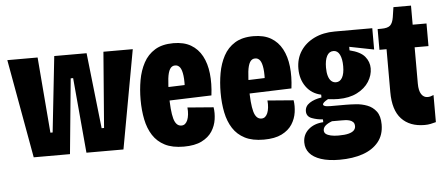

<svg xmlns="http://www.w3.org/2000/svg" viewBox="-52 -749 2376 1023"><g transform="rotate(-5 1136.5 -237.5)"><path d="M103 0 8 -528H170L203 -123H215L259 -528H432L477 -123H490L522 -528H679L583 0H385L349 -402H336L297 0Z M905 13Q844 13 804 -7.5Q764 -28 740.5 -64.5Q717 -101 707 -150Q697 -199 697 -256Q697 -310 706 -360.5Q715 -411 737 -452Q759 -493 798 -517Q837 -541 897 -541Q953 -541 990.5 -519Q1028 -497 1049.5 -457Q1071 -417 1077 -363Q1083 -309 1075 -246L809 -237V-309L952 -314L936 -276Q940 -332 936 -363.5Q932 -395 922 -408.5Q912 -422 896 -422Q878 -422 868 -405.5Q858 -389 854 -355.5Q850 -322 850 -272Q850 -183 861.5 -141.5Q873 -100 902 -100Q914 -100 922 -107Q930 -114 935 -126Q940 -138 942 -155.5Q944 -173 942 -193L1081 -182Q1086 -152 1081 -117.5Q1076 -83 1057 -53.5Q1038 -24 1001 -5.5Q964 13 905 13Z M1333 13Q1272 13 1232 -7.5Q1192 -28 1168.5 -64.5Q1145 -101 1135 -150Q1125 -199 1125 -256Q1125 -310 1134 -360.5Q1143 -411 1165 -452Q1187 -493 1226 -517Q1265 -541 1325 -541Q1381 -541 1418.5 -519Q1456 -497 1477.5 -457Q1499 -417 1505 -363Q1511 -309 1503 -246L1237 -237V-309L1380 -314L1364 -276Q1368 -332 1364 -363.5Q1360 -395 1350 -408.5Q1340 -422 1324 -422Q1306 -422 1296 -405.5Q1286 -389 1282 -355.5Q1278 -322 1278 -272Q1278 -183 1289.5 -141.5Q1301 -100 1330 -100Q1342 -100 1350 -107Q1358 -114 1363 -126Q1368 -138 1370 -155.5Q1372 -173 1370 -193L1509 -182Q1514 -152 1509 -117.5Q1504 -83 1485 -53.5Q1466 -24 1429 -5.5Q1392 13 1333 13Z M1726 155Q1667 155 1626.5 141.5Q1586 128 1566 104Q1546 80 1546 47Q1546 5 1576.5 -22Q1607 -49 1656 -52V-67Q1624 -69 1596.5 -79.5Q1569 -90 1569 -118Q1569 -145 1594 -161.5Q1619 -178 1658 -184V-199Q1607 -210 1578 -250.5Q1549 -291 1549 -347Q1549 -401 1575.5 -441.5Q1602 -482 1649.5 -505Q1697 -528 1759 -528H1960V-414L1829 -440V-421Q1887 -407 1910 -379Q1933 -351 1933 -316Q1933 -279 1911.5 -245Q1890 -211 1848 -189.5Q1806 -168 1747 -168Q1737 -168 1721.5 -169Q1706 -170 1692 -172Q1677 -164 1670 -157.5Q1663 -151 1663 -146Q1663 -142 1668.5 -139Q1674 -136 1683 -135Q1692 -134 1702 -134H1784Q1807 -134 1838 -132Q1869 -130 1898 -119Q1927 -108 1946 -83Q1965 -58 1965 -13Q1965 43 1934.5 80.5Q1904 118 1850.5 136.5Q1797 155 1726 155ZM1731 26Q1766 26 1786 20.5Q1806 15 1814.5 5.5Q1823 -4 1823 -16Q1823 -30 1816 -37.5Q1809 -45 1798 -48.5Q1787 -52 1775.5 -52.5Q1764 -53 1756 -53H1703Q1679 -44 1667 -33Q1655 -22 1655 -8Q1655 4 1664 11Q1673 18 1690 22Q1707 26 1731 26ZM1743 -258Q1764 -258 1776 -279Q1788 -300 1788 -340Q1788 -379 1776.5 -402Q1765 -425 1743 -425Q1720 -425 1708 -402.5Q1696 -380 1696 -340Q1696 -314 1701.5 -295.5Q1707 -277 1717.5 -267.5Q1728 -258 1743 -258Z M2193 10Q2114 10 2070 -37Q2026 -84 2026 -181V-410H1988V-521H2008Q2042 -521 2055.5 -533.5Q2069 -546 2074 -577L2082 -630H2176V-528H2250V-407H2176V-213Q2176 -175 2188.5 -156Q2201 -137 2222 -137Q2230 -137 2237.5 -139Q2245 -141 2254 -145V0Q2239 4 2225 7Q2211 10 2193 10Z"/></g></svg>

Font: Bricolage Grotesque 48pt Condensed ExtraBold
Style: Regular
Weight: 800
Width: 3
Designer: Mathieu Triay
Foundry: Atelier Triay
Version: Version 1.001;gftools[0.9.33.dev8+g029e19f]